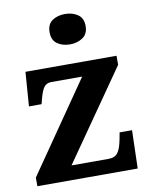

<svg xmlns="http://www.w3.org/2000/svg" viewBox="-86 -833 701 897"><g transform="rotate(-10 264.5 -385.0)"><path d="M18 0V-41L313 -468H167Q145 -468 133 -453.5Q121 -439 110 -398L104 -374H44L56 -536H488V-493L192 -68H368Q398 -68 412 -87Q426 -106 434 -149L440 -181H499L494 0ZM284.1 -626Q248 -626 223.5 -643.5Q199 -661 199 -698Q199 -736 223.8 -753Q248.5 -770 284.5 -770Q319 -770 344.5 -753Q370 -736 370 -698Q370 -661 344.4 -643.5Q318.8 -626 284.1 -626Z"/></g></svg>

Font: Noto Serif Test
Style: Regular
Weight: 400
Version: Version 1.000